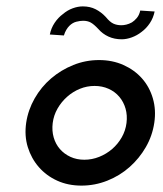

<svg xmlns="http://www.w3.org/2000/svg" viewBox="-20 -572 511 601"><path d="M62 -188Q68 -228 88.5 -264Q109 -300 140 -326.5Q171 -353 209.5 -368.5Q248 -384 290 -384Q332 -384 366.5 -368.5Q401 -353 424.5 -326.5Q448 -300 458.5 -264Q469 -228 463 -188Q457 -147 436.5 -111.5Q416 -76 385.5 -49Q355 -22 316 -6.5Q277 9 235 9Q193 9 159 -6.5Q125 -22 101.5 -49Q78 -76 67 -111.5Q56 -147 62 -188ZM145 -187Q142 -163 148 -142Q154 -121 167.5 -105.5Q181 -90 200.5 -81Q220 -72 244 -72Q268 -72 290.5 -81Q313 -90 331 -105.5Q349 -121 361 -142Q373 -163 376 -187Q379 -211 373 -232Q367 -253 353.5 -269Q340 -285 320 -294Q300 -303 276 -303Q252 -303 230 -294Q208 -285 190 -269Q172 -253 160 -232Q148 -211 145 -187ZM288 -481Q274 -496 264 -501.5Q254 -507 240 -507Q231 -507 219 -504Q207 -501 197 -491Q192 -486 187.5 -478.5Q183 -471 180 -461Q169 -462 158 -462.5Q147 -463 136 -464Q140 -484 151 -500.5Q162 -517 177 -528Q191 -540 207.5 -546Q224 -552 239 -552Q262 -552 279.5 -543Q297 -534 311 -519Q324 -503 335 -498Q346 -493 360 -493Q367 -493 375.5 -495Q384 -497 393 -502Q401 -507 408.5 -516Q416 -525 419 -539L464 -536Q460 -516 449 -499.5Q438 -483 423 -472Q409 -461 392.5 -455Q376 -449 361 -449Q338 -449 319.5 -457.5Q301 -466 288 -481Z"/></svg>

Font: Josefin Slab
Style: Bold Italic
Weight: 700
Italic angle: -12°
Designer: Santiago Orozco
Foundry: Typemade
Version: Version 2.000